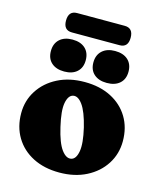

<svg xmlns="http://www.w3.org/2000/svg" viewBox="-125 -939 875 1043"><g transform="rotate(15 312.0 -417.0)"><path d="M315.5 -497Q401 -497 464.5 -464.5Q528 -432 563 -374Q598 -316 598 -239.5Q598 -168 561.2 -110.5Q524.5 -53 459 -19.5Q393.5 14 307.5 14Q222.5 14 159 -18.5Q95.5 -51 60.2 -109.5Q25 -168 25 -245Q25 -315.5 61.8 -372.8Q98.5 -430 163.8 -463.5Q229 -497 315.5 -497ZM352.5 -75.5Q378.5 -82 386.2 -127Q394 -172 374 -257Q353.5 -341.5 326.5 -378.5Q299.5 -415.5 272 -408.5Q246.5 -402 238.2 -358Q230 -314 250.5 -227Q270 -142 297.2 -105.2Q324.5 -68.5 352.5 -75.5ZM191.5 -523Q146 -523 119.8 -546.5Q93.5 -570 93.5 -612Q93.5 -654.5 119.8 -678.5Q146 -702.5 191.5 -702.5Q237.5 -702.5 263.5 -678.5Q289.5 -654.5 289.5 -612Q289.5 -570.5 263.5 -546.8Q237.5 -523 191.5 -523ZM431 -523Q385.5 -523 359 -546.5Q332.5 -570 332.5 -612Q332.5 -654 359 -678.2Q385.5 -702.5 431 -702.5Q477.5 -702.5 503.8 -678.5Q530 -654.5 530 -612Q530 -570.5 503.8 -546.8Q477.5 -523 431 -523ZM130 -793Q130 -848 178 -848H445.5Q493.5 -848 493.5 -793.5Q493.5 -739 445.5 -739H178Q130 -739 130 -793Z"/></g></svg>

Font: Fraunces 9pt Soft Black
Style: Regular
Weight: 900
Version: Version 1.000;[b76b70a41]